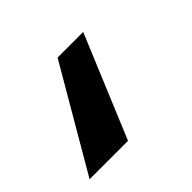

<svg xmlns="http://www.w3.org/2000/svg" viewBox="-112 -92 424 424"><g transform="rotate(-45 100.0 120.0)"><path d="M80 240 180 0H100L-40 240Z"/></g></svg>

Font: KT Kiyosuna Sans Bold
Style: Regular
Weight: 700
Designer: [Zen Kaku Gothic] Yoshimichi Ohira
Version: Version 1.010;Glyphs 3.1.2 (3151)